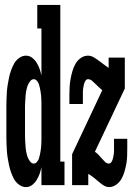

<svg xmlns="http://www.w3.org/2000/svg" viewBox="-20 -755 540 783"><path d="M86 8Q71 8 58 -1.5Q45 -11 38 -23.5Q31 -36 25.5 -51Q20 -66 17 -80.5Q14 -95 11.5 -110Q9 -125 8 -140Q7 -155 6.5 -170Q6 -185 6 -200V-320Q6 -335 6.5 -350Q7 -365 8 -380Q9 -395 11.5 -410Q14 -425 17 -439.5Q20 -454 25.5 -469Q31 -484 38 -496.5Q45 -509 58 -518.5Q71 -528 86 -528Q100 -528 111 -519.5Q122 -511 129.5 -499Q137 -487 141.5 -474Q146 -461 149 -447V-639H132V-735H226V-96H243V0H149V-73Q146 -59 141.5 -46Q137 -33 129.5 -21Q122 -9 111 -0.5Q100 8 86 8ZM424 8Q416 8 408 4Q400 0 393.5 -5Q387 -10 380.5 -15.5Q374 -21 367.5 -26.5Q361 -32 354 -37Q347 -42 340 -46V0H274V-126L397 -387Q390 -393 383 -399.5Q376 -406 369.5 -412.5Q363 -419 355.5 -425.5Q348 -432 339 -432Q333 -432 329.5 -427Q326 -422 324 -416.5Q322 -411 321 -405Q320 -399 319 -393.5Q318 -388 318 -382Q318 -376 318 -370V-331H263V-370Q263 -386 264 -402Q265 -418 268 -434Q271 -450 275.5 -465.5Q280 -481 288 -495Q296 -509 309.5 -518.5Q323 -528 339 -528Q351 -528 362 -521.5Q373 -515 383 -507.5Q393 -500 403 -492.5Q413 -485 423 -478V-520H489V-394L367 -136Q375 -131 381.5 -124Q388 -117 394 -110L395 -109Q401 -102 408 -95Q415 -88 424 -88Q430 -88 433.5 -93Q437 -98 439 -103.5Q441 -109 442 -115Q443 -121 444 -126.5Q445 -132 445 -138Q445 -144 445 -150V-189H499V-150Q499 -134 498.5 -118Q498 -102 495 -86Q492 -70 487.5 -54.5Q483 -39 475 -25Q467 -11 453.5 -1.5Q440 8 424 8ZM118 -88Q125 -88 130.5 -94.5Q136 -101 138.5 -108Q141 -115 142.5 -123Q144 -131 145.5 -138.5Q147 -146 147.5 -153.5Q148 -161 148.5 -169Q149 -177 149 -184.5Q149 -192 149 -200V-320Q149 -328 149 -335.5Q149 -343 148.5 -351Q148 -359 147.5 -366.5Q147 -374 145.5 -381.5Q144 -389 142.5 -397Q141 -405 138.5 -412Q136 -419 130.5 -425.5Q125 -432 118 -432Q110 -432 104.5 -425.5Q99 -419 95.5 -412Q92 -405 90 -397.5Q88 -390 86.5 -382.5Q85 -375 84.5 -367Q84 -359 83.5 -351.5Q83 -344 82.5 -336Q82 -328 82 -320V-200Q82 -192 82.5 -184Q83 -176 83.5 -168.5Q84 -161 84.5 -153Q85 -145 86.5 -137.5Q88 -130 90 -122.5Q92 -115 95.5 -108Q99 -101 104.5 -94.5Q110 -88 118 -88Z"/></svg>

Font: Iosevka Gothic
Style: Bold
Weight: 700
Monospace: yes
Designer: Belleve Invis
Foundry: Belleve Invis
Version: Version 15.5.1; ttfautohint (v1.8.4)